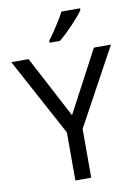

<svg xmlns="http://www.w3.org/2000/svg" viewBox="-101 -1009 768 1074"><g transform="rotate(-10 283.0 -472.0)"><path d="M283 -363 469 -714H566L328 -277V0H238V-273L0 -714H98ZM431 -934Q422 -920 405 -900Q388 -880 367.5 -858.5Q347 -837 326.5 -817.5Q306 -798 288 -784H230V-796Q245 -815 262.5 -841Q280 -867 297 -894.5Q314 -922 325 -944H431Z"/></g></svg>

Font: Noto Sans Tamil
Style: Regular
Weight: 400
Designer: Jelle Bosma - Monotype Design Team
Foundry: Monotype Imaging Inc.
Version: Version 2.003